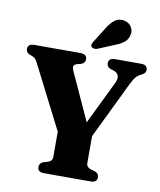

<svg xmlns="http://www.w3.org/2000/svg" viewBox="-98 -1001 898 1078"><g transform="rotate(10 351.0 -462.0)"><path d="M529.5 -29Q529.5 0 492.5 0H227.5Q190.5 0 190.5 -29Q190.5 -52 214.5 -60.5L238 -67Q263 -75.5 263 -98V-243L82 -598.5Q73 -617.5 66 -624.5Q59 -631.5 48 -636L33.5 -641.5Q12 -650 12 -671Q12 -700 49.5 -700H311Q349 -700 349 -671Q349 -647.5 323.5 -640L305 -635.5Q288 -630.5 285 -621.2Q282 -612 291 -592L414 -323L534.5 -571.5Q545 -593.5 540 -610.5Q535 -627.5 511 -636L492.5 -641.5Q472.5 -649.5 472.5 -671Q472.5 -700 510 -700H657Q694 -700 694 -671Q694 -652 673.5 -642.5L666 -638.5Q651 -631.5 639 -617.5Q627 -603.5 608 -564L457 -251.5V-98Q457 -75.5 482 -67L505.5 -60.5Q529.5 -52 529.5 -29ZM426.5 -862Q446 -894 468.8 -911Q491.5 -928 522.5 -922Q550.5 -916.5 563.8 -894.8Q577 -873 571.5 -850.5Q566.5 -823.5 547.2 -807.5Q528 -791.5 495 -779L401.5 -740Q393 -737 383.2 -737.8Q373.5 -738.5 368 -744.5Q362.5 -751.5 364.5 -759.2Q366.5 -767 372 -775Z"/></g></svg>

Font: Fraunces 9pt S000
Style: Bold
Weight: 700
Version: Version 1.000; ttfautohint (v1.8.3)